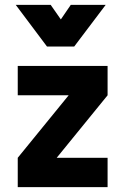

<svg xmlns="http://www.w3.org/2000/svg" viewBox="-20 -772 517 792"><path d="M53.2 -378.9V-500H423.8V-378.9L213.9 -121.1H423.8V0H53.2V-121.1L263.2 -378.9ZM173.8 -580.1 44.9 -752H189L231 -691.9L272 -752H416L286.1 -580.1Z"/></svg>

Font: TitilliumText25L
Style: 999 wt
Weight: 900
Designer: Accademia di Belle Arti di Urbino and others
Foundry: Accademia di Belle Arti di Urbino and others.
Version: Version 25.000